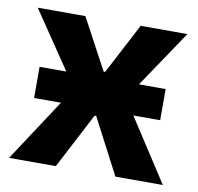

<svg xmlns="http://www.w3.org/2000/svg" viewBox="-64 -587 675 653"><g transform="rotate(10 273.5 -260.0)"><path d="M56.4 -215.4H491.8V-323H56.4ZM8 0H169.4L269.4 -191.6H275.2L375.2 0H539L365.2 -267.8V-271.8L532.2 -520H370.8L279 -344.8H273.8L179.8 -520H15.4L183.4 -271.6V-267.6Z"/></g></svg>

Font: Fixel Variable
Style: Regular
Weight: 100
Width: 3
Designer: AlfaBravo + MacPaw
Foundry: Kyrylo Tkachov, Marchela Mozhyna, Serhii Makarenko, Maria Weinstein, Zakhar Kryvoshyya
Version: Version 1.211